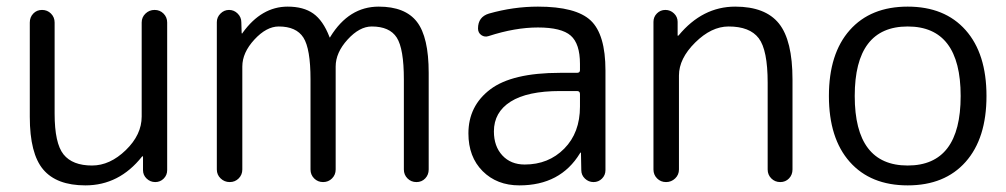

<svg xmlns="http://www.w3.org/2000/svg" viewBox="-20 -550 3040 580"><path d="M238 10Q151 10 110.5 -38Q70 -86 70 -197V-482Q70 -498 80.5 -509Q91 -520 107 -520Q123 -520 134 -509Q145 -498 145 -482V-207Q145 -117 172 -83.5Q199 -50 258 -50Q312 -50 360 -96.5Q408 -143 408 -198V-482Q408 -498 419.5 -509Q431 -520 447 -520Q463 -520 474 -509Q485 -498 485 -482V-36Q485 -21 474.5 -10.5Q464 0 449 0Q434 0 423 -10.5Q412 -21 412 -36V-77Q412 -78 411 -78Q410 -78 409 -77Q340 10 238 10Z M635 -38V-483Q635 -498 646 -509Q657 -520 672 -520Q687 -520 698 -509Q709 -498 709 -483L710 -450Q710 -449 711 -449Q713 -449 713 -451Q770 -530 849 -530Q897 -530 926.5 -509Q956 -488 975 -439Q975 -437 976 -437Q978 -437 978 -439Q1034 -530 1124 -530Q1204 -530 1239.5 -484Q1275 -438 1275 -330V-38Q1275 -22 1264.5 -11Q1254 0 1238 0Q1222 0 1211 -11Q1200 -22 1200 -38V-310Q1200 -403 1178.5 -436.5Q1157 -470 1103 -470Q1066 -470 1030 -430.5Q994 -391 994 -349V-38Q994 -22 983 -11Q972 0 956 0Q940 0 929 -11Q918 -22 918 -38V-310Q918 -403 896.5 -436.5Q875 -470 822 -470Q785 -470 748.5 -430.5Q712 -391 712 -349V-38Q712 -22 701 -11Q690 0 674 0Q658 0 646.5 -11Q635 -22 635 -38Z M1672 -275Q1573 -275 1522.5 -243Q1472 -211 1472 -153Q1472 -108 1497.5 -80.5Q1523 -53 1565 -53Q1637 -53 1684.5 -101Q1732 -149 1732 -228V-266Q1732 -275 1723 -275ZM1549 10Q1481 10 1438 -33Q1395 -76 1395 -147Q1395 -230 1461 -280Q1527 -330 1672 -330H1723Q1732 -330 1732 -338V-357Q1732 -418 1704 -442.5Q1676 -467 1605 -467Q1536 -467 1456 -441Q1444 -437 1434 -444Q1424 -451 1424 -464Q1424 -499 1457 -509Q1531 -530 1605 -530Q1720 -530 1764.5 -488Q1809 -446 1809 -337V-36Q1809 -21 1798.5 -10.5Q1788 0 1773 0Q1758 0 1747 -10.5Q1736 -21 1736 -36L1735 -88Q1735 -89 1734 -89Q1732 -89 1732 -87Q1673 10 1549 10Z M1954 -38V-484Q1954 -499 1964.5 -509.5Q1975 -520 1990 -520Q2005 -520 2016 -509.5Q2027 -499 2027 -484V-443Q2027 -442 2028 -442Q2029 -442 2030 -443Q2102 -530 2201 -530Q2292 -530 2333 -479Q2374 -428 2374 -310V-38Q2374 -22 2363.5 -11Q2353 0 2337 0Q2321 0 2310 -11Q2299 -22 2299 -38V-300Q2299 -399 2272 -434.5Q2245 -470 2181 -470Q2129 -470 2080 -421.5Q2031 -373 2031 -322V-38Q2031 -22 2019.5 -11Q2008 0 1992 0Q1976 0 1965 -11Q1954 -22 1954 -38Z M2882 -260Q2882 -470 2722 -470Q2562 -470 2562 -260Q2562 -50 2722 -50Q2882 -50 2882 -260ZM2897 -61Q2834 10 2722 10Q2610 10 2547 -61Q2484 -132 2484 -260Q2484 -388 2547 -459Q2610 -530 2722 -530Q2834 -530 2897 -459Q2960 -388 2960 -260Q2960 -132 2897 -61Z"/></svg>

Font: Rounded Mplus 1c
Style: Regular
Weight: 400
Version: Version 1.059.20150529